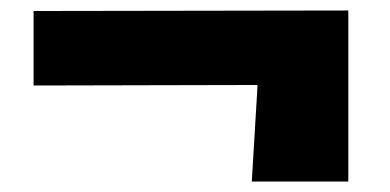

<svg xmlns="http://www.w3.org/2000/svg" viewBox="-20 -456 744 366"><path d="M644 -436C504 -436 198 -435 44 -435V-293L471 -294L460 -110C473 -110 632 -110 644 -110Z"/></svg>

Font: Galindo
Style: Regular
Weight: 400
Designer: Astigmatic (AOETI)
Foundry: Astigmatic (AOETI)
Version: Version 1.000